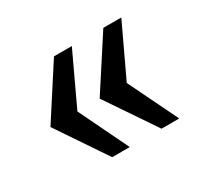

<svg xmlns="http://www.w3.org/2000/svg" viewBox="-89 -565 657 620"><g transform="rotate(-30 239.5 -255.0)"><path d="M330.5 -251 420 -67H354L229.5 -251L354 -443H421ZM146.5 -251 235.5 -67H170L46 -251L170 -443H236.5Z"/></g></svg>

Font: Public Sans SemiBold
Style: Regular
Weight: 600
Designer: The Public Sans Project Authors: Dan O. Williams and USWDS (Libre Franklin designed by Pablo Impallari and Rodrigo Fuenz
Version: Version 1.007